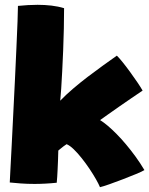

<svg xmlns="http://www.w3.org/2000/svg" viewBox="-20 -748 620 797"><path d="M395 29Q390 16.5 378.5 -3.8Q367 -24 351.8 -46.8Q336.5 -69.5 319.5 -91Q302.5 -112.5 286.2 -128.2Q270 -144 256.5 -149.5Q251.5 -146.5 244.2 -141Q237 -135.5 231 -130.5Q225 -125.5 222 -123Q221.5 -101.5 220.8 -82Q220 -62.5 219.2 -45.5Q218.5 -28.5 217.5 -14.2Q216.5 0 215.5 10.5Q192 13 168.8 14.2Q145.5 15.5 123.5 15.5Q93 15.5 66.2 13.5Q39.5 11.5 20.5 9.5Q21 -2.5 23.2 -43.5Q25.5 -84.5 28.5 -144.5Q31.5 -204.5 35 -274.8Q38.5 -345 42 -416.2Q45.5 -487.5 48.2 -550.5Q51 -613.5 52.8 -659.2Q54.5 -705 54.5 -723.5Q75 -725.5 95.5 -726.8Q116 -728 136 -728Q165.5 -728 193.5 -724.8Q221.5 -721.5 246 -714Q246 -674 245 -628.8Q244 -583.5 242.2 -538.2Q240.5 -493 238.2 -452Q236 -411 234 -379.2Q232 -347.5 230 -330Q253.5 -354.5 282.8 -379.5Q312 -404.5 343.8 -428.8Q375.5 -453 406.8 -475.5Q438 -498 465 -517Q474 -508.5 488.8 -490.2Q503.5 -472 519.5 -450Q535.5 -428 549.8 -407Q564 -386 572 -372Q550.5 -357.5 524.8 -340Q499 -322.5 474 -305Q449 -287.5 428.2 -272.8Q407.5 -258 395.5 -249.5Q410 -240.5 427.5 -225.8Q445 -211 464.2 -191.5Q483.5 -172 503.2 -148.5Q523 -125 542.5 -98.2Q562 -71.5 579.5 -42Q570 -36 545.2 -25.8Q520.5 -15.5 490.5 -4Q460.5 7.5 434.2 16.8Q408 26 395 29Z"/></svg>

Font: Grandstander Thin Black
Style: Regular
Weight: 900
Version: Version 1.200